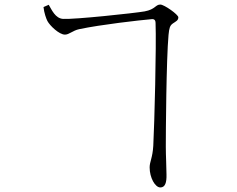

<svg xmlns="http://www.w3.org/2000/svg" viewBox="-20 -777 1040 843"><path d="M663 -677C667 -575 658 -231 653 -137C650 -84 637 -67 637 -42C637 3 661 46 684 46C705 46 712 25 711 -11C711 -44 708 -92 708 -134C708 -192 710 -514 720 -624C723 -654 726 -665 739 -674C752 -683 763 -687 763 -701C763 -713 701 -757 684 -757C662 -757 663 -736 615 -727C569 -719 305 -691 257 -694C223 -696 207 -734 194 -756L171 -746C174 -719 183 -695 188 -685C199 -664 240 -625 265 -625C284 -625 299 -643 328 -649C423 -669 590 -688 647 -693C658 -694 663 -687 663 -677Z"/></svg>

Font: Noto Serif CJK SC ExtraLight
Style: Regular
Weight: 200
Designer: Ryoko NISHIZUKA 西塚涼子 (kana & ideographs); Frank Grießhammer (Latin, Greek & Cyrillic); Wenlong ZHANG 张文龙 (bopomofo); San
Foundry: Adobe
Version: Version 2.001;hotconv 1.1.0;makeotfexe 2.6.0